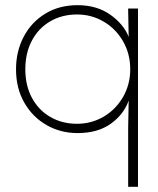

<svg xmlns="http://www.w3.org/2000/svg" viewBox="-20 -503 610 743"><path d="M484 -235Q484 -295 456 -343.5Q428 -392 381 -419.5Q334 -447 278 -447Q220 -447 174.5 -420.5Q129 -394 103.5 -346Q78 -298 78 -235Q78 -172 103.5 -124.5Q129 -77 174.5 -50.5Q220 -24 278 -24Q334 -24 381 -51.5Q428 -79 456 -127.5Q484 -176 484 -235ZM478 -360 476 -462V-470H514V220H476V-12L478 -114Q459 -60 408.5 -24Q358 12 280 12Q215 12 161 -18.5Q107 -49 74.5 -105Q42 -161 42 -235Q42 -304 71.5 -360.5Q101 -417 155 -450Q209 -483 280 -483Q355 -483 407 -446Q459 -409 478 -360Z"/></svg>

Font: Kreadon
Style: Regular
Weight: 400
Designer: kohakuno
Foundry: StudioGnu
Version: Version 1.000;Glyphs 3.1.2 (3151)